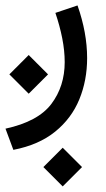

<svg xmlns="http://www.w3.org/2000/svg" viewBox="-26 -286 388 703"><path d="M203.6 254.9 274.4 325.7 203.6 396.5 132.8 325.7ZM79.1 -84.5 149.9 -13.7 79.1 57.1 8.3 -13.7ZM22.9 262.7 -5.9 185.1Q113.3 159.2 162.1 94.5Q210.9 29.8 210.9 -58.6Q210.9 -100.1 201.9 -145.8Q192.9 -191.4 176.8 -238.8L257.8 -266.1Q293 -166 293 -73.2Q293 8.3 264.4 77.9Q235.8 147.5 176 196Q116.2 244.6 22.9 262.7Z"/></svg>

Font: Vazirmatn UI
Style: Regular
Weight: 400
Designer: Saber Rastikerdar
Foundry: Saber Rastikerdar
Version: Version 33.003